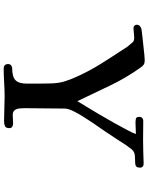

<svg xmlns="http://www.w3.org/2000/svg" viewBox="98 -896 804 1040"><g transform="rotate(90 500.0 -376.0)"><path d="M888 -733Q888 -717 881 -711.5Q874 -706 855 -706Q844 -706 828 -705Q812 -704 805 -700Q797 -696 790.5 -689Q784 -682 779 -674Q767 -659 757 -643Q747 -627 736 -610Q714 -576 691.5 -543Q669 -510 646 -477Q635 -460 616 -431Q597 -402 582.5 -372.5Q568 -343 568 -323Q568 -269 567 -215Q566 -161 566 -106Q566 -93 567.5 -78.5Q569 -64 577 -53.5Q585 -43 602 -43Q612 -43 625.5 -44Q639 -45 649 -45Q658 -45 666 -40.5Q674 -36 674 -25Q674 -5 662.5 -0.5Q651 4 635 4Q602 4 569 2.5Q536 1 503 1Q468 1 427.5 3.5Q387 6 352 6Q327 6 327 -18Q327 -29 334.5 -34.5Q342 -40 350 -40Q396 -40 414.5 -58Q433 -76 433 -120Q433 -152 433 -183.5Q433 -215 432 -246Q431 -290 421.5 -322Q412 -354 394 -393Q363 -461 324 -523Q285 -585 244 -647Q238 -658 231 -666.5Q224 -675 217 -683Q209 -694 203 -697.5Q197 -701 183 -701Q176 -701 157.5 -699Q139 -697 132 -697Q125 -697 119.5 -702Q114 -707 114 -714Q114 -726 123 -733Q132 -740 142 -741Q156 -743 180 -745.5Q204 -748 230.5 -751Q257 -754 278 -756Q299 -758 306 -758Q322 -758 330 -752.5Q338 -747 347 -734Q402 -657 444.5 -568Q487 -479 528 -393Q537 -408 556.5 -440Q576 -472 600 -512.5Q624 -553 646.5 -593.5Q669 -634 685.5 -665.5Q702 -697 706 -710Q700 -710 687 -709.5Q674 -709 661.5 -708.5Q649 -708 644 -708Q634 -708 623.5 -710Q613 -712 613 -729Q613 -739 619.5 -744.5Q626 -750 634 -750L739 -749Q767 -749 801 -750Q835 -751 863 -752Q874 -753 881 -748Q888 -743 888 -733Z"/></g></svg>

Font: Kaisei Tokumin ExtraBold
Style: Regular
Weight: 800
Designer: Font-Kai, 金井和夫
Foundry: KAZUO KANAI
Version: Version 5.003